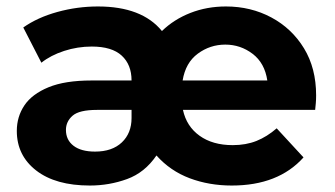

<svg xmlns="http://www.w3.org/2000/svg" viewBox="-20 -566 1035 594"><path d="M258 8Q152 8 92 -38.5Q32 -85 32 -161Q32 -205 55.5 -240Q79 -275 130 -296Q181 -317 263 -317H387Q387 -366 356.5 -394Q326 -422 264 -422Q220 -422 178.5 -408.5Q137 -395 108 -372L52 -481Q96 -512 157.5 -529Q219 -546 283 -546Q419 -546 481 -470Q518 -506 569 -526Q620 -546 679 -546Q756 -546 819.5 -512Q883 -478 920.5 -416.5Q958 -355 958 -271Q958 -258 957 -246.5Q956 -235 955 -226H546Q557 -175 597.5 -146Q638 -117 700 -117Q741 -117 773.5 -130Q806 -143 836 -169L919 -79Q841 8 697 8Q627 8 567 -14.5Q507 -37 464 -85Q428 -32 373 -12Q318 8 258 8ZM545 -317H807Q799 -371 761.5 -399.5Q724 -428 677 -428Q630 -428 592 -400Q554 -372 545 -317ZM387 -226H280Q225 -226 204.5 -208Q184 -190 184 -164Q184 -133 207.5 -115Q231 -97 274 -97Q327 -97 357 -125.5Q387 -154 387 -201Z"/></svg>

Font: Montserrat
Style: Bold
Weight: 700
Designer: Julieta Ulanovsky
Foundry: Julieta Ulanovsky
Version: Version 9.000; ttfautohint (v1.8.4.7-5d5b)